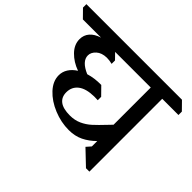

<svg xmlns="http://www.w3.org/2000/svg" viewBox="-222 -1045 1314 1314"><g transform="rotate(45 435.0 -388.0)"><path d="M926 -695H769V10H736L630 -91L659 -124V-176Q619 -136 573 -113.5Q527 -91 467 -91Q393 -91 320 -121Q247 -151 200.5 -201Q154 -251 154 -308Q154 -342 172.5 -371.5Q191 -401 226 -423Q164 -445 122 -488Q80 -531 80 -583Q80 -623 104.5 -651.5Q129 -680 177 -695H1L-56 -753V-786H869L926 -728ZM314 -694 355 -652V-619Q328 -626 302 -626Q254 -625 226.5 -600Q199 -575 199 -545Q199 -489 287 -451Q342 -468 407 -467L464 -409V-376Q453 -377 430 -377Q352 -376 312.5 -345.5Q273 -315 273 -262Q273 -216 305 -191.5Q337 -167 403 -167Q449 -167 486.5 -184Q524 -201 554.5 -228.5Q585 -256 634 -308L659 -334V-694Z"/></g></svg>

Font: Inknut Antiqua Light
Style: Regular
Weight: 300
Designer: Claus Eggers Sørensen
Foundry: Claus Eggers Sørensen
Version: Version 1.003; ttfautohint (v1.8.2) -l 8 -r 50 -G 200 -x 14 